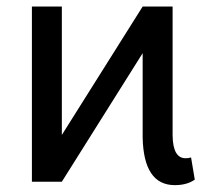

<svg xmlns="http://www.w3.org/2000/svg" viewBox="-20 -548 635 579"><path d="M76.2 -528.3H166.5V-141.1L410.2 -528.3H500.5V-139.2Q501.5 -70.8 539.6 -70.8Q548.8 -70.8 556.2 -73.2L567.4 -6.3Q543.9 10.3 507.3 10.3Q413.1 10.3 410.2 -133.3V-387.7L166.5 0H76.2Z"/></svg>

Font: Roboto
Style: Regular
Weight: 400
Designer: Google
Version: Version 2.001047; 2015